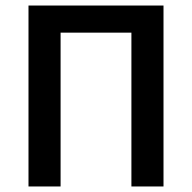

<svg xmlns="http://www.w3.org/2000/svg" viewBox="-20 -674 694 694"><path d="M83 -654V0H199V-556H455V0H571V-654Z"/></svg>

Font: DAIFUKU Sans Semibold
Style: Regular
Weight: 600
Designer: Original font ‘Source Sans 3’ : Paul D. Hunt
Foundry: Daifuku
Version: Version 1.000